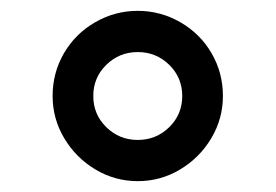

<svg xmlns="http://www.w3.org/2000/svg" viewBox="-20 -795 508 354"><path d="M77 -618Q77 -661 98 -697Q119 -733 155.5 -754Q192 -775 234 -775Q276 -775 312.5 -754Q349 -733 370 -697Q391 -661 391 -618Q391 -576 369.5 -540Q348 -504 312 -482.5Q276 -461 234 -461Q192 -461 156 -482.5Q120 -504 98.5 -540Q77 -576 77 -618ZM316 -618Q316 -652 292 -675.5Q268 -699 234 -699Q200 -699 176 -675.5Q152 -652 152 -618Q152 -584 176 -560.5Q200 -537 234 -537Q268 -537 292 -560.5Q316 -584 316 -618Z"/></svg>

Font: Open Sauce One Medium
Style: Regular
Weight: 500
Designer: Alfredo Marco Pradil
Foundry: Creative Sauce Fz LLC
Version: Version 1.477